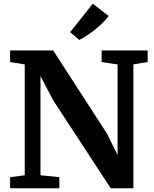

<svg xmlns="http://www.w3.org/2000/svg" viewBox="-20 -1015 830 1035"><path d="M34.5 0V-59.9L113.4 -70.3V-667.7Q100.4 -670.1 87.1 -672.2Q73.8 -674.3 60.7 -676.5Q47.6 -678.7 34.5 -680.5V-743H266.7L557.2 -293.9L613.8 -179.2V-667.7L528 -680.5V-743H775.9V-680.5L699 -667.7V0H576.9L268.1 -472L198.2 -604.7V-70.4L299.9 -59.9V0ZM407.1 -800 358.2 -841.7 480.1 -995.1 565.7 -928.7Q551 -908.9 531.4 -889.9Q511.9 -870.8 490.3 -853.8Q468.6 -836.7 447.5 -823Q426.4 -809.2 407.8 -800Z"/></svg>

Font: Merriweather Light
Style: Regular
Weight: 300
Version: Version 2.100